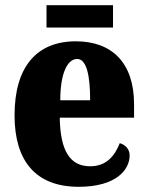

<svg xmlns="http://www.w3.org/2000/svg" viewBox="-20 -709 569 739"><path d="M159 -603H415V-689H159ZM283 10C425 10 479 -54 479 -111C479 -135 462 -152 441 -158C421 -107 388 -69 327 -69C251 -69 212 -126 210 -256H496V-308C496 -467 411 -550 272 -550C122 -550 36 -453 36 -265C36 -91 116 10 283 10ZM327 -323H212C212 -426 239 -482 277 -482C312 -482 327 -423 327 -323Z"/></svg>

Font: Noto Serif Khmer Condensed Black
Style: Regular
Weight: 900
Width: 3
Designer: Danh Hong and the Monotype Design Team
Foundry: Monotype Imaging Inc.
Version: Version 2.004